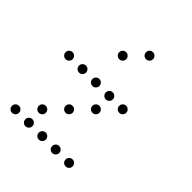

<svg xmlns="http://www.w3.org/2000/svg" viewBox="-206 -906 1013 1013"><g transform="rotate(45 300.0 -400.0)"><path d="M349 -776Q339 -776 331.5 -768.5Q324 -761 324 -751V-749Q324 -739 331.5 -731.5Q339 -724 349 -724H351Q361 -724 368.5 -731.5Q376 -739 376 -749V-751Q376 -761 368.5 -768.5Q361 -776 351 -776ZM249 -676Q239 -676 231.5 -668.5Q224 -661 224 -651V-649Q224 -639 231.5 -631.5Q239 -624 249 -624H251Q261 -624 268.5 -631.5Q276 -639 276 -649V-651Q276 -661 268.5 -668.5Q261 -676 251 -676ZM49 -476Q39 -476 31.5 -468.5Q24 -461 24 -451V-449Q24 -439 31.5 -431.5Q39 -424 49 -424H51Q61 -424 68.5 -431.5Q76 -439 76 -449V-451Q76 -461 68.5 -468.5Q61 -476 51 -476ZM149 -476Q139 -476 131.5 -468.5Q124 -461 124 -451V-449Q124 -439 131.5 -431.5Q139 -424 149 -424H151Q161 -424 168.5 -431.5Q176 -439 176 -449V-451Q176 -461 168.5 -468.5Q161 -476 151 -476ZM249 -476Q239 -476 231.5 -468.5Q224 -461 224 -451V-449Q224 -439 231.5 -431.5Q239 -424 249 -424H251Q261 -424 268.5 -431.5Q276 -439 276 -449V-451Q276 -461 268.5 -468.5Q261 -476 251 -476ZM349 -476Q339 -476 331.5 -468.5Q324 -461 324 -451V-449Q324 -439 331.5 -431.5Q339 -424 349 -424H351Q361 -424 368.5 -431.5Q376 -439 376 -449V-451Q376 -461 368.5 -468.5Q361 -476 351 -476ZM449 -476Q439 -476 431.5 -468.5Q424 -461 424 -451V-449Q424 -439 431.5 -431.5Q439 -424 449 -424H451Q461 -424 468.5 -431.5Q476 -439 476 -449V-451Q476 -461 468.5 -468.5Q461 -476 451 -476ZM349 -376Q339 -376 331.5 -368.5Q324 -361 324 -351V-349Q324 -339 331.5 -331.5Q339 -324 349 -324H351Q361 -324 368.5 -331.5Q376 -339 376 -349V-351Q376 -361 368.5 -368.5Q361 -376 351 -376ZM249 -276Q239 -276 231.5 -268.5Q224 -261 224 -251V-249Q224 -239 231.5 -231.5Q239 -224 249 -224H251Q261 -224 268.5 -231.5Q276 -239 276 -249V-251Q276 -261 268.5 -268.5Q261 -276 251 -276ZM149 -176Q139 -176 131.5 -168.5Q124 -161 124 -151V-149Q124 -139 131.5 -131.5Q139 -124 149 -124H151Q161 -124 168.5 -131.5Q176 -139 176 -149V-151Q176 -161 168.5 -168.5Q161 -176 151 -176ZM49 -76Q39 -76 31.5 -68.5Q24 -61 24 -51V-49Q24 -39 31.5 -31.5Q39 -24 49 -24H51Q61 -24 68.5 -31.5Q76 -39 76 -49V-51Q76 -61 68.5 -68.5Q61 -76 51 -76ZM149 -76Q139 -76 131.5 -68.5Q124 -61 124 -51V-49Q124 -39 131.5 -31.5Q139 -24 149 -24H151Q161 -24 168.5 -31.5Q176 -39 176 -49V-51Q176 -61 168.5 -68.5Q161 -76 151 -76ZM249 -76Q239 -76 231.5 -68.5Q224 -61 224 -51V-49Q224 -39 231.5 -31.5Q239 -24 249 -24H251Q261 -24 268.5 -31.5Q276 -39 276 -49V-51Q276 -61 268.5 -68.5Q261 -76 251 -76ZM349 -76Q339 -76 331.5 -68.5Q324 -61 324 -51V-49Q324 -39 331.5 -31.5Q339 -24 349 -24H351Q361 -24 368.5 -31.5Q376 -39 376 -49V-51Q376 -61 368.5 -68.5Q361 -76 351 -76ZM449 -76Q439 -76 431.5 -68.5Q424 -61 424 -51V-49Q424 -39 431.5 -31.5Q439 -24 449 -24H451Q461 -24 468.5 -31.5Q476 -39 476 -49V-51Q476 -61 468.5 -68.5Q461 -76 451 -76Z"/></g></svg>

Font: Doto Rounded
Style: Regular
Weight: 400
Monospace: yes
Version: Version 1.000